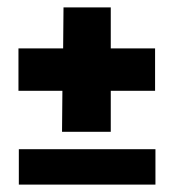

<svg xmlns="http://www.w3.org/2000/svg" viewBox="-20 -530 471 520"><path d="M148 -173 149 -284H30V-399H151L152 -510H280V-399H400V-284H280V-173ZM31 -30V-126H401V-30Z"/></svg>

Font: Tac One
Style: Regular
Weight: 400
Designer: Oluseyi Olusanya, David Udoh, Eyiyemi Adegbite, Mirko Velimirović
Version: Version 1.003; ttfautohint (v1.8.4.7-5d5b)